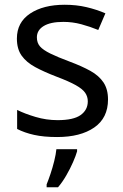

<svg xmlns="http://www.w3.org/2000/svg" viewBox="-20 -566 519 807"><path d="M434 -148Q434 -70 376 -30Q318 10 220 10Q164 10 123.5 1Q83 -8 52 -24V-104Q84 -88 129.5 -74.5Q175 -61 222 -61Q289 -61 319 -82.5Q349 -104 349 -140Q349 -160 338 -176Q327 -192 298.5 -208Q270 -224 217 -244Q165 -264 128 -284Q91 -304 71 -332Q51 -360 51 -404Q51 -472 106.5 -509Q162 -546 252 -546Q301 -546 343.5 -536Q386 -526 423 -510L393 -440Q359 -454 322 -464Q285 -474 246 -474Q192 -474 163.5 -456.5Q135 -439 135 -409Q135 -386 148 -371Q161 -356 191.5 -341Q222 -326 273 -307Q324 -288 360 -268Q396 -248 415 -219.5Q434 -191 434 -148ZM304 61V70Q299 88 287 115.5Q275 143 258.5 171.5Q242 200 224 221H176V209Q183 192 192 165.5Q201 139 208 110.5Q215 82 217 61Z"/></svg>

Font: BC Sans
Style: Regular
Weight: 400
Designer: Monotype Design Team
Province of B.C.
Foundry: Monotype Imaging Inc.
Version: Version 2.000;GOOG;noto-source:20170915:90ef993387c0